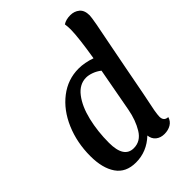

<svg xmlns="http://www.w3.org/2000/svg" viewBox="-223 -860 986 986"><g transform="rotate(-45 270.0 -367.0)"><path d="M456 -28Q449 -4 428.5 8Q408 20 381 20Q353 20 334.5 5Q316 -10 313 -37Q253 20 174 20Q101 20 66 -31Q31 -82 31 -169Q31 -267 66.5 -350Q102 -433 165 -481.5Q228 -530 306 -530Q350 -530 398 -513Q419 -640 420 -699Q420 -722 417 -740Q438 -754 470 -754Q499 -754 519.5 -737Q540 -720 540 -683Q540 -660 506 -494L480 -360Q446 -179 430 -104Q425 -74 425 -62Q425 -29 456 -28ZM382 -439Q363 -454 341 -462Q319 -470 301 -470Q252 -470 217 -424.5Q182 -379 164.5 -305.5Q147 -232 147 -150Q147 -40 218 -40Q268 -40 297 -87.5Q326 -135 338 -200Z"/></g></svg>

Font: Sansita SW
Style: Italic
Weight: 400
Italic angle: -11°
Designer: Pablo Cosgaya
Foundry: Omnibus-Type
Version: Version 1.000